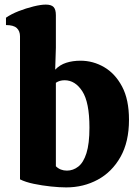

<svg xmlns="http://www.w3.org/2000/svg" viewBox="-20 -804 609 835"><path d="M268 11Q239 11 201 7Q163 3 127 -4.5Q91 -12 67 -24V-646Q67 -669 53 -682Q39 -695 6 -695V-727Q29 -743 61 -755.5Q93 -768 125.5 -776Q158 -784 179 -784Q203 -784 213 -773.5Q223 -763 223 -738V-596L220 -501Q240 -522 268 -531Q296 -540 330 -540Q385 -540 433 -512Q481 -484 511 -427.5Q541 -371 541 -283Q541 -187 504 -121.5Q467 -56 405 -22.5Q343 11 268 11ZM271 -62Q298 -62 320.5 -79.5Q343 -97 356 -138Q369 -179 369 -249Q369 -359 338 -407Q307 -455 261 -455Q239 -455 223 -444V-81Q242 -62 271 -62Z"/></svg>

Font: Calistoga
Style: Regular
Weight: 400
Designer: Yvonne Schuttler, Eben Sorkin
Foundry: www.sorkintype.com
Version: Version 1.010; ttfautohint (v1.8.4.7-5d5b)